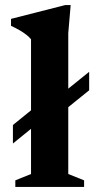

<svg xmlns="http://www.w3.org/2000/svg" viewBox="-20 -738 392 758"><path d="M149.5 -267.5 31 -171.5V-244.5L149.5 -340.5L210.5 -356.5L332 -454.5V-381.5L210.5 -283.5ZM249.5 -51 312 -26V0H40.5V-26L102.5 -51V-583Q95 -592 84 -600.8Q73 -609.5 58 -618.2Q43 -627 23.5 -636V-663.5L237.5 -718H259L249.5 -607Z"/></svg>

Font: Newsreader 16pt 16pt
Style: Bold
Weight: 700
Version: Version 1.003